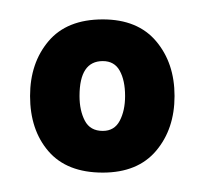

<svg xmlns="http://www.w3.org/2000/svg" viewBox="-20 -556 210 198"><path d="M11 -457Q11 -491 30 -513.5Q49 -536 86 -536Q122 -536 141 -513.5Q160 -491 160 -457Q160 -423 141 -400.5Q122 -378 86 -378Q49 -378 30 -400Q11 -422 11 -457ZM109 -457Q109 -473 103.5 -483Q98 -493 86 -493Q62 -493 62 -457Q62 -442 67.5 -431.5Q73 -421 86 -421Q98 -421 103.5 -431.5Q109 -442 109 -457Z"/></svg>

Font: Be Vietnam ExtraBold
Style: Regular
Weight: 800
Designer: Gabriel Lam
Foundry: TypeRant
Version: Version 4.000